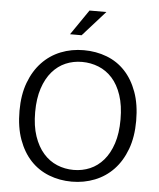

<svg xmlns="http://www.w3.org/2000/svg" viewBox="-57 -883 780 941"><g transform="rotate(5 333.0 -412.5)"><path d="M335 -638Q395 -638 447.5 -618Q500 -598 538 -557.5Q576 -517 598 -456.5Q620 -396 620 -315Q620 -236 597.5 -175.5Q575 -115 536 -74Q497 -33 444 -12Q391 9 331 9Q271 9 218.5 -11.5Q166 -32 128 -72.5Q90 -113 68 -173.5Q46 -234 46 -315Q46 -394 68.5 -454Q91 -514 130 -555Q169 -596 221.5 -617Q274 -638 335 -638ZM123 -315Q123 -247 140 -197Q157 -147 186 -114Q215 -81 253.5 -65Q292 -49 335 -49Q378 -49 415.5 -65Q453 -81 481.5 -114Q510 -147 526.5 -197Q543 -247 543 -315Q543 -384 526 -434.5Q509 -485 480 -517Q451 -549 412.5 -564.5Q374 -580 331 -580Q288 -580 250.5 -564Q213 -548 184.5 -515Q156 -482 139.5 -432Q123 -382 123 -315ZM317 -710H260L345 -834H428Z"/></g></svg>

Font: Mukta Mahee Light
Style: Regular
Weight: 300
Designer: Shuchita Grover, Noopur Datye, Girish Dalvi, Yashodeep Gholap
Foundry: Ek Type
Version: Version 2.538;PS 1.000;hotconv 16.6.51;makeotf.lib2.5.65220;